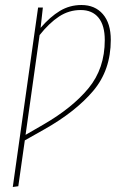

<svg xmlns="http://www.w3.org/2000/svg" viewBox="-20 -549 504 766"><path d="M422 -390Q422 -269 351.5 -186Q281 -103 157 -33L79 11L53 194L31 197L132 -519H151L142 -438Q180 -482 219 -505.5Q258 -529 305 -529Q359 -529 390.5 -492.5Q422 -456 422 -390ZM398 -389Q398 -448 373 -478.5Q348 -509 302 -509Q255 -509 215.5 -483Q176 -457 138 -409L82 -11L153 -52Q269 -119 333.5 -197.5Q398 -276 398 -389Z"/></svg>

Font: Fira Sans Extra Condensed Thin
Style: Italic
Weight: 250
Width: 3
Italic angle: -8°
Designer: Carrois Corporate & Edenspiekermann AG
Foundry: Carrois Corporate GbR & Edenspiekermann AG
Version: Version 4.203